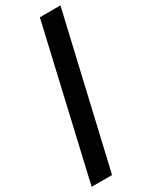

<svg xmlns="http://www.w3.org/2000/svg" viewBox="-240 -769 781 986"><g transform="rotate(-30 150.5 -275.5)"><path d="M314 -719 108 168H-13L192 -719Z"/></g></svg>

Font: Kantumruy Pro SemiBold
Style: Italic
Weight: 600
Italic angle: -13°
Version: Version 1.002